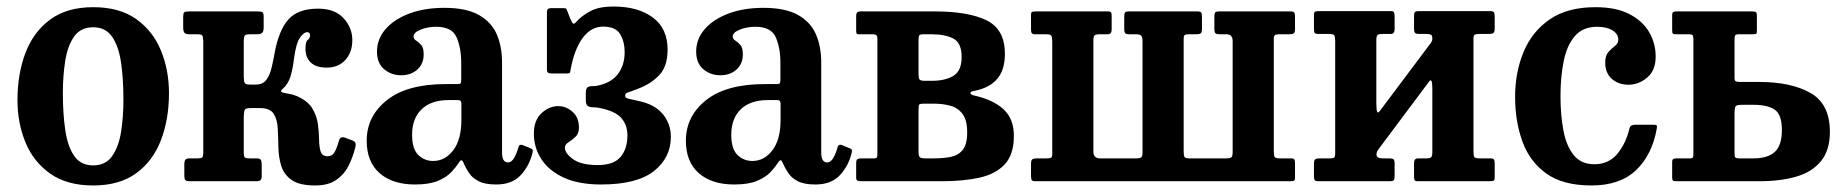

<svg xmlns="http://www.w3.org/2000/svg" viewBox="-20 -555 5625 588"><path d="M33.5 -248.5Q33.5 -328.5 58 -393Q82.5 -457.5 133.8 -495.2Q185 -533 265.5 -533Q346 -533 397.2 -496.5Q448.5 -460 473 -400Q497.5 -340 497.5 -270Q497.5 -190 473 -126Q448.5 -62 397.2 -24.5Q346 13 265.5 13Q185 13 133.8 -23.2Q82.5 -59.5 58 -119Q33.5 -178.5 33.5 -248.5ZM172.5 -270Q172.5 -207.5 179.8 -157.2Q187 -107 207 -77.8Q227 -48.5 265.5 -48.5Q303.5 -48.5 323.5 -77Q343.5 -105.5 350.8 -151.5Q358 -197.5 358 -250Q358 -313 350.8 -363Q343.5 -413 323.5 -442.2Q303.5 -471.5 265.5 -471.5Q227 -471.5 207 -443Q187 -414.5 179.8 -368.8Q172.5 -323 172.5 -270Z M1069 -107.5Q1061.5 -75 1047.5 -47.5Q1033.5 -20 1009 -3.5Q984.5 13 945.5 13Q896.5 13 872.8 -4Q849 -21 841 -48Q833 -75 832.5 -105.5Q832 -136 830.5 -163Q829 -190 817.8 -207Q806.5 -224 776.5 -224H748.5Q733 -224 730 -219.2Q727 -214.5 726.5 -198V-87Q726.5 -75.5 730 -72.8Q733.5 -70 743.5 -70H765Q775.5 -70 778.5 -65.8Q781.5 -61.5 781.5 -50.5V-16.5Q781.5 -7 778 -3.5Q774.5 0 765 0H560Q550.5 0 547.5 -3.8Q544.5 -7.5 544.5 -17V-51Q544.5 -62 547.8 -66Q551 -70 561.5 -70H585.5Q596.5 -70 599.5 -73Q602.5 -76 602.5 -88.5V-429Q602 -443 599.2 -446.5Q596.5 -450 585.5 -450H560Q549.5 -450 545.2 -454.2Q541 -458.5 541 -471.5V-503Q541 -514 544 -517Q547 -520 557.5 -520H769.5Q781 -520 784.2 -517.2Q787.5 -514.5 787.5 -503V-471Q787.5 -457.5 782.2 -453.8Q777 -450 767 -450H745.5Q733 -450 729.8 -446.5Q726.5 -443 726.5 -426.5V-318.5Q727 -305 729.8 -300.5Q732.5 -296 746 -296H763.5Q784.5 -296 795.2 -310Q806 -324 811.2 -345.5Q816.5 -367 820.5 -390Q833.5 -462 863 -495.2Q892.5 -528.5 954 -528.5Q1005.5 -528.5 1032.2 -499.2Q1059 -470 1059 -432Q1059 -395 1037.8 -371.5Q1016.5 -348 980.5 -348Q948 -348 931.8 -363.5Q915.5 -379 915.5 -405.5Q915.5 -428 922.5 -432.8Q929.5 -437.5 929.5 -447Q929.5 -456.5 920.5 -456.5Q911 -456.5 899 -440.2Q887 -424 880.5 -376.5Q877 -345.5 869.8 -321.5Q862.5 -297.5 846 -283Q837 -275.5 843 -272.8Q849 -270 862 -268.2Q875 -266.5 888.5 -261Q922 -246.5 936 -223.8Q950 -201 953.5 -175.5Q957 -150 957.2 -127.5Q957.5 -105 962 -90.8Q966.5 -76.5 984 -76.5Q997.5 -76.5 1004.5 -88.8Q1011.5 -101 1018 -124Q1021.5 -137.5 1035 -134L1057.5 -125.5Q1066 -122.5 1068 -118.2Q1070 -114 1069 -107.5Z M1103 -124Q1103 -199 1164.8 -248.2Q1226.5 -297.5 1345 -297.5H1379.5Q1388 -297.5 1390.2 -299.5Q1392.5 -301.5 1392.5 -310.5V-362Q1392.5 -408.5 1378.2 -440.8Q1364 -473 1316 -473Q1289.5 -473 1268 -464.2Q1246.5 -455.5 1246.5 -443.5Q1246.5 -435.5 1254.2 -430.8Q1262 -426 1269.8 -417.5Q1277.5 -409 1277.5 -388.5Q1277.5 -359.5 1258 -342Q1238.5 -324.5 1208.5 -324.5Q1178.5 -324.5 1156.5 -343Q1134.5 -361.5 1134.5 -397Q1134.5 -435.5 1160.8 -465.8Q1187 -496 1233.5 -513.5Q1280 -531 1341 -531Q1408 -531 1446.8 -509Q1485.5 -487 1501.5 -449.5Q1517.5 -412 1517.5 -364.5V-87.5Q1517.5 -57.5 1536 -57.5Q1554.5 -57.5 1568 -105Q1570.5 -114 1580 -111L1607 -100Q1613.5 -97.5 1611 -88Q1602 -48.5 1575.2 -19.2Q1548.5 10 1500 10H1499.5Q1465 10 1445.5 -0.2Q1426 -10.5 1416.2 -25.5Q1406.5 -40.5 1400.5 -54Q1397 -63.5 1393.5 -64.2Q1390 -65 1384 -55Q1376 -42.5 1361.5 -27.2Q1347 -12 1320.8 -1Q1294.5 10 1251 10Q1182 10 1142.5 -24.8Q1103 -59.5 1103 -124ZM1242 -142Q1242 -99 1261 -80.5Q1280 -62 1306.5 -62Q1343 -62 1368 -94.8Q1393 -127.5 1393 -188V-237.5Q1393 -248.5 1383.5 -248.5H1354Q1300 -248.5 1271 -220.2Q1242 -192 1242 -142Z M1615 -145.5Q1615 -187 1638.5 -208.5Q1662 -230 1689.5 -230Q1714 -230 1733.5 -212.5Q1753 -195 1753 -164.5Q1753 -145.5 1742.2 -135.8Q1731.5 -126 1720.8 -119.2Q1710 -112.5 1710 -102.5Q1710 -85.5 1735 -67.5Q1760 -49.5 1811 -49.5Q1859.5 -49.5 1880.5 -74.5Q1901.5 -99.5 1901.5 -140.5Q1901.5 -172 1882.8 -193.5Q1864 -215 1815.5 -224.5Q1804.5 -226.5 1795.2 -226.5Q1786 -226.5 1780 -230.5Q1774 -234.5 1774 -249.5V-270Q1774 -284.5 1780 -288Q1786 -291.5 1795.5 -291.2Q1805 -291 1815.5 -294Q1854 -303 1873.5 -329.8Q1893 -356.5 1893 -395.5Q1893 -428 1879 -450.8Q1865 -473.5 1827 -473.5Q1790.5 -473.5 1765 -439.5Q1739.5 -405.5 1728 -344.5Q1726.5 -336.5 1725.8 -333.2Q1725 -330 1715 -330H1670.5Q1661.5 -330 1658.2 -332.5Q1655 -335 1655 -343V-519Q1655 -530 1666.5 -530H1707Q1713 -530 1714.2 -528Q1715.5 -526 1717.5 -521L1726.5 -497.5Q1732.5 -484 1735.8 -482.5Q1739 -481 1746 -489.5Q1761.5 -506.5 1787.8 -520.8Q1814 -535 1859 -535Q1934 -535 1979.2 -501.5Q2024.5 -468 2024.5 -403Q2024.5 -352 1999.2 -325.2Q1974 -298.5 1936 -284Q1909 -273.5 1901.8 -271.5Q1894.5 -269.5 1894.5 -261Q1894.5 -255 1906.5 -252.2Q1918.5 -249.5 1934.5 -246Q1984.5 -236 2009.5 -206Q2034.5 -176 2034.5 -136Q2034.5 -72 1982.5 -31Q1930.5 10 1820.5 10Q1752 10 1706.2 -11.2Q1660.5 -32.5 1637.8 -67.8Q1615 -103 1615 -145.5Z M2080.5 -124Q2080.5 -199 2142.2 -248.2Q2204 -297.5 2322.5 -297.5H2357Q2365.5 -297.5 2367.8 -299.5Q2370 -301.5 2370 -310.5V-362Q2370 -408.5 2355.8 -440.8Q2341.5 -473 2293.5 -473Q2267 -473 2245.5 -464.2Q2224 -455.5 2224 -443.5Q2224 -435.5 2231.8 -430.8Q2239.5 -426 2247.2 -417.5Q2255 -409 2255 -388.5Q2255 -359.5 2235.5 -342Q2216 -324.5 2186 -324.5Q2156 -324.5 2134 -343Q2112 -361.5 2112 -397Q2112 -435.5 2138.2 -465.8Q2164.5 -496 2211 -513.5Q2257.5 -531 2318.5 -531Q2385.5 -531 2424.2 -509Q2463 -487 2479 -449.5Q2495 -412 2495 -364.5V-87.5Q2495 -57.5 2513.5 -57.5Q2532 -57.5 2545.5 -105Q2548 -114 2557.5 -111L2584.5 -100Q2591 -97.5 2588.5 -88Q2579.5 -48.5 2552.8 -19.2Q2526 10 2477.5 10H2477Q2442.5 10 2423 -0.2Q2403.5 -10.5 2393.8 -25.5Q2384 -40.5 2378 -54Q2374.5 -63.5 2371 -64.2Q2367.5 -65 2361.5 -55Q2353.5 -42.5 2339 -27.2Q2324.5 -12 2298.2 -1Q2272 10 2228.5 10Q2159.5 10 2120 -24.8Q2080.5 -59.5 2080.5 -124ZM2219.5 -142Q2219.5 -99 2238.5 -80.5Q2257.5 -62 2284 -62Q2320.5 -62 2345.5 -94.8Q2370.5 -127.5 2370.5 -188V-237.5Q2370.5 -248.5 2361 -248.5H2331.5Q2277.5 -248.5 2248.5 -220.2Q2219.5 -192 2219.5 -142Z M2655 -450H2612.5Q2605 -450 2603.5 -452.2Q2602 -454.5 2602 -462V-507Q2602 -520 2614 -520H2843Q2946 -520 3001.8 -492.5Q3057.5 -465 3057.5 -390Q3057.5 -340 3033.2 -312.5Q3009 -285 2962.5 -276.5Q2951.5 -274.5 2952 -269.8Q2952.5 -265 2961.5 -263Q3022 -249.5 3053.5 -220.2Q3085 -191 3085 -138.5Q3085 -82 3057.2 -52Q3029.5 -22 2980 -11Q2930.5 0 2865 0H2617.5Q2609 0 2605.5 -2Q2602 -4 2602 -12V-55Q2602 -65 2605.8 -67.5Q2609.5 -70 2618.5 -70H2655.5Q2664 -70 2665.5 -73Q2667 -76 2667 -84V-438Q2667 -450 2655 -450ZM2793 -434V-329.5Q2793 -316 2796 -311.8Q2799 -307.5 2811.5 -307.5H2834Q2874.5 -307.5 2899.8 -322.8Q2925 -338 2925 -380.5Q2925 -423.5 2899.8 -436.8Q2874.5 -450 2834 -450H2807Q2798 -450 2795.5 -446.8Q2793 -443.5 2793 -434ZM2793 -216.5V-92.5Q2793 -78 2796.5 -74Q2800 -70 2814 -70H2841Q2867.5 -70 2890.5 -74.2Q2913.5 -78.5 2927.8 -95.2Q2942 -112 2942 -149.5Q2942 -187 2927.8 -206Q2913.5 -225 2890.5 -231.2Q2867.5 -237.5 2841 -237.5H2810.5Q2797 -237.5 2795 -234.5Q2793 -231.5 2793 -216.5Z M3479 -429.5Q3479 -441 3475 -445.5Q3471 -450 3460.5 -450H3439Q3429.5 -450 3426.2 -453Q3423 -456 3423 -467V-505Q3423 -514 3425.5 -517Q3428 -520 3437 -520H3647Q3656 -520 3658.5 -516.8Q3661 -513.5 3661 -504V-466Q3661 -455.5 3657 -452.8Q3653 -450 3644.5 -450H3620.5Q3611.5 -450 3608.2 -447.8Q3605 -445.5 3605 -436V-92.5Q3605 -79.5 3607.2 -74.8Q3609.5 -70 3623 -70H3735Q3747 -70 3751 -73.2Q3755 -76.5 3755 -89.5V-429.5Q3755 -450 3736 -450H3715.5Q3706 -450 3702.5 -453Q3699 -456 3699 -467V-505Q3699 -514 3701.8 -517Q3704.5 -520 3713 -520H3932Q3941 -520 3943.5 -516.8Q3946 -513.5 3946 -504V-466Q3946 -455.5 3942 -452.8Q3938 -450 3928 -450H3898Q3888.5 -450 3884.8 -447.8Q3881 -445.5 3881 -436V-92.5Q3881 -79.5 3883.5 -74.8Q3886 -70 3899 -70H3933Q3941.5 -70 3943.8 -66.8Q3946 -63.5 3946 -55V-11Q3946 -3 3942.5 -1.5Q3939 0 3930.5 0H3151.5Q3142.5 0 3140 -3.2Q3137.5 -6.5 3137.5 -16V-54Q3137.5 -64.5 3141.8 -67.2Q3146 -70 3155.5 -70H3185.5Q3195.5 -70 3199 -72.2Q3202.5 -74.5 3202.5 -84V-427.5Q3202.5 -440.5 3200 -445.2Q3197.5 -450 3184.5 -450H3150.5Q3142.5 -450 3140 -453.2Q3137.5 -456.5 3137.5 -465V-509Q3137.5 -517.5 3141.2 -518.8Q3145 -520 3153 -520H3373.5Q3381.5 -520 3383 -516.5Q3384.5 -513 3384.5 -504.5V-464.5Q3384.5 -450 3372.5 -450H3347Q3336 -450 3332.2 -446.8Q3328.5 -443.5 3328.5 -430.5V-90.5Q3328.5 -70 3349.5 -70H3459Q3471 -70 3475 -73.2Q3479 -76.5 3479 -89.5Z M4492.5 -92.5Q4492.5 -79.5 4494.8 -74.8Q4497 -70 4510.5 -70H4544.5Q4552.5 -70 4555 -66.8Q4557.5 -63.5 4557.5 -55V-11Q4557.5 -3 4553.8 -1.5Q4550 0 4542 0H4321.5Q4313.5 0 4312 -3.8Q4310.5 -7.5 4310.5 -15.5V-55.5Q4310.5 -70 4322.5 -70H4348Q4359 -70 4362.8 -73.2Q4366.5 -76.5 4366.5 -89.5V-286Q4366.5 -300.5 4364 -306.5Q4361.5 -312.5 4356.5 -305L4203.5 -100.5Q4201 -97 4198.2 -92.5Q4195.5 -88 4195.5 -82Q4195.5 -70 4214.5 -70H4235Q4244.5 -70 4247.8 -67Q4251 -64 4251 -53V-15Q4251 -6 4248.2 -3Q4245.5 0 4237 0H4018Q4009 0 4006.5 -3.2Q4004 -6.5 4004 -16V-54Q4004 -64.5 4008.2 -67.2Q4012.5 -70 4022 -70H4052Q4062 -70 4065.5 -72.2Q4069 -74.5 4069 -84V-428.5Q4069 -441.5 4066.5 -446.2Q4064 -451 4051 -451H4017Q4009 -451 4006.5 -454Q4004 -457 4004 -466V-510Q4004 -518 4007.8 -519.5Q4011.5 -521 4019.5 -521H4239.5Q4247.5 -521 4249.2 -517.2Q4251 -513.5 4251 -505.5V-465.5Q4251 -451 4239.5 -451H4213.5Q4202.5 -451 4198.8 -447.8Q4195 -444.5 4195 -431.5V-239Q4195 -219 4197.5 -212.8Q4200 -206.5 4207.5 -217.5L4362 -423.5Q4366.5 -429.5 4366.5 -436Q4366.5 -447 4362 -449Q4357.5 -451 4347 -451H4326.5Q4317 -451 4313.8 -454Q4310.5 -457 4310.5 -468V-506Q4310.5 -515 4313 -518Q4315.5 -521 4324.5 -521H4543.5Q4552.5 -521 4555 -517.5Q4557.5 -514 4557.5 -505V-467Q4557.5 -456.5 4553.2 -453.8Q4549 -451 4539.5 -451H4509.5Q4499.5 -451 4496 -448.5Q4492.5 -446 4492.5 -437Z M4620 -258Q4620 -333 4645.8 -395.5Q4671.5 -458 4725.8 -495.5Q4780 -533 4866 -533Q4929.5 -533 4970.2 -511.8Q5011 -490.5 5030.8 -456.2Q5050.5 -422 5050.5 -382Q5050.5 -339 5024.2 -317.2Q4998 -295.5 4967.5 -295.5Q4937 -295.5 4916.5 -313.2Q4896 -331 4896 -363.5Q4896 -385 4906 -396Q4916 -407 4926 -414.5Q4936 -422 4936 -433.5Q4936 -451 4918.2 -462Q4900.5 -473 4871 -473Q4827.5 -473 4803 -444.5Q4778.5 -416 4768.8 -367.8Q4759 -319.5 4759 -261Q4759 -202.5 4768 -155.2Q4777 -108 4799.5 -80Q4822 -52 4863 -52Q4906 -52 4932.5 -83.2Q4959 -114.5 4970.5 -162.5Q4973 -173 4988 -173H5042.5Q5052 -173 5053.5 -171Q5055 -169 5054 -162Q5040 -81.5 4990.8 -34.2Q4941.5 13 4854 13Q4766 13 4715 -24Q4664 -61 4642 -122.8Q4620 -184.5 4620 -258Z M5112.5 0Q5105 0 5103 -2.5Q5101 -5 5101 -13V-59Q5101 -66.5 5104.8 -68.2Q5108.5 -70 5115 -70H5155Q5163 -70 5164.5 -73Q5166 -76 5166 -83.5V-433Q5166 -442.5 5164.2 -446.2Q5162.5 -450 5153 -450H5113.5Q5106 -450 5103.5 -452Q5101 -454 5101 -462V-508Q5101 -516 5104 -518Q5107 -520 5114.5 -520H5344Q5354.5 -520 5357.5 -518Q5360.5 -516 5360.5 -505V-464.5Q5360.5 -454 5358.8 -452Q5357 -450 5346.5 -450H5304.5Q5296.5 -450 5294.2 -446.8Q5292 -443.5 5292 -435V-316.5Q5292 -307.5 5296 -305.8Q5300 -304 5309 -304H5367.5Q5465.5 -304 5524.8 -270.2Q5584 -236.5 5584 -151.5Q5584 -95 5557 -61.8Q5530 -28.5 5481.5 -14.2Q5433 0 5367.5 0ZM5350.5 -70Q5393.5 -70 5415.2 -89.8Q5437 -109.5 5437 -156.5Q5437 -204 5415.2 -219Q5393.5 -234 5350.5 -234H5314Q5298 -234 5295 -229Q5292 -224 5292 -206V-88Q5292 -76 5294.2 -73Q5296.5 -70 5307 -70Z"/></svg>

Font: Besley* Narrow Semi
Style: Regular
Weight: 600
Width: 4
Designer: Owen Earl
Foundry: indestructible type*
Version: Version 3.000; ttfautohint (v1.8.3)